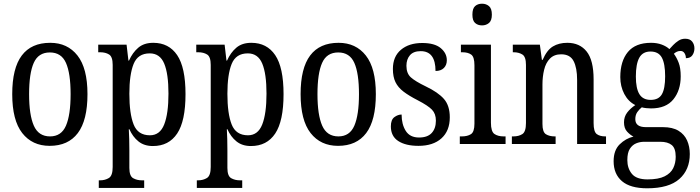

<svg xmlns="http://www.w3.org/2000/svg" viewBox="-20 -777 3776 1036"><path d="M248 10Q154 10 100 -59Q46 -128 46 -269Q46 -409 97.5 -477.5Q149 -546 251 -546Q344 -546 398 -477.5Q452 -409 452 -269Q452 -128 400 -59Q348 10 248 10ZM250 -41Q311 -41 336 -99Q361 -157 361 -269Q361 -381 336 -437.5Q311 -494 249 -494Q187 -494 162 -437.5Q137 -381 137 -269Q137 -157 162.5 -99Q188 -41 250 -41Z M513 237V196H520Q547 196 567.5 183.5Q588 171 588 124V-427Q588 -471 568.5 -483Q549 -495 521 -495H510V-536H663L673 -450H676Q695 -493 726 -519.5Q757 -546 807 -546Q891 -546 936 -479.5Q981 -413 981 -269Q981 -124 936 -56.5Q891 11 805 11Q758 11 727 -14Q696 -39 678 -80H675Q678 -28 678 34V129Q678 173 698.5 184.5Q719 196 745 196H758V237ZM789 -47Q843 -47 866 -105.5Q889 -164 889 -272Q889 -379 866 -434Q843 -489 788 -489Q724 -489 701 -432Q678 -375 678 -271Q678 -164 701 -105.5Q724 -47 789 -47Z M1042 237V196H1049Q1076 196 1096.5 183.5Q1117 171 1117 124V-427Q1117 -471 1097.5 -483Q1078 -495 1050 -495H1039V-536H1192L1202 -450H1205Q1224 -493 1255 -519.5Q1286 -546 1336 -546Q1420 -546 1465 -479.5Q1510 -413 1510 -269Q1510 -124 1465 -56.5Q1420 11 1334 11Q1287 11 1256 -14Q1225 -39 1207 -80H1204Q1207 -28 1207 34V129Q1207 173 1227.5 184.5Q1248 196 1274 196H1287V237ZM1318 -47Q1372 -47 1395 -105.5Q1418 -164 1418 -272Q1418 -379 1395 -434Q1372 -489 1317 -489Q1253 -489 1230 -432Q1207 -375 1207 -271Q1207 -164 1230 -105.5Q1253 -47 1318 -47Z M1804 10Q1710 10 1656 -59Q1602 -128 1602 -269Q1602 -409 1653.5 -477.5Q1705 -546 1807 -546Q1900 -546 1954 -477.5Q2008 -409 2008 -269Q2008 -128 1956 -59Q1904 10 1804 10ZM1806 -41Q1867 -41 1892 -99Q1917 -157 1917 -269Q1917 -381 1892 -437.5Q1867 -494 1805 -494Q1743 -494 1718 -437.5Q1693 -381 1693 -269Q1693 -157 1718.5 -99Q1744 -41 1806 -41Z M2238 10Q2169 10 2129 -16Q2089 -42 2089 -95Q2089 -131 2108 -145Q2127 -159 2147 -159Q2147 -106 2169.5 -70.5Q2192 -35 2241 -35Q2287 -35 2309.5 -59.5Q2332 -84 2332 -126Q2332 -163 2311 -185Q2290 -207 2234 -236Q2187 -260 2157.5 -282.5Q2128 -305 2114 -333.5Q2100 -362 2100 -405Q2100 -472 2143.5 -508.5Q2187 -545 2258 -545Q2325 -545 2358 -517.5Q2391 -490 2391 -452Q2391 -426 2375 -410Q2359 -394 2330 -394Q2330 -501 2250 -501Q2211 -501 2192 -479Q2173 -457 2173 -422Q2173 -381 2197 -359.5Q2221 -338 2277 -311Q2344 -279 2375.5 -243Q2407 -207 2407 -144Q2407 -71 2362 -30.5Q2317 10 2238 10Z M2581 -640Q2558 -640 2543.5 -653Q2529 -666 2529 -698Q2529 -731 2543.5 -744Q2558 -757 2581 -757Q2603 -757 2618.5 -744Q2634 -731 2634 -698Q2634 -666 2618.5 -653Q2603 -640 2581 -640ZM2461 0V-41H2472Q2502 -41 2521 -53Q2540 -65 2540 -110V-425Q2540 -470 2522.5 -482.5Q2505 -495 2475 -495H2467V-536H2629V-115Q2629 -67 2648 -54Q2667 -41 2698 -41H2708V0Z M2742 0V-41H2750Q2779 -41 2798.5 -53.5Q2818 -66 2818 -113V-427Q2818 -471 2798.5 -483Q2779 -495 2752 -495H2747V-536H2893L2904 -454H2908Q2931 -507 2963.5 -526.5Q2996 -546 3041 -546Q3108 -546 3145.5 -499Q3183 -452 3183 -349V-113Q3183 -66 3200 -53.5Q3217 -41 3246 -41H3250V0H3094V-346Q3094 -411 3075 -447.5Q3056 -484 3008 -484Q2970 -484 2947.5 -461Q2925 -438 2916 -400.5Q2907 -363 2907 -321V-108Q2907 -64 2926 -52.5Q2945 -41 2973 -41H2978V0Z M3472 239Q3381 239 3336 200.5Q3291 162 3291 93Q3291 34 3323.5 2Q3356 -30 3398 -40Q3380 -49 3363.5 -67Q3347 -85 3347 -117Q3347 -147 3364 -169.5Q3381 -192 3408 -210Q3370 -229 3348.5 -270Q3327 -311 3327 -361Q3327 -447 3368 -496.5Q3409 -546 3493 -546Q3525 -546 3550.5 -536.5Q3576 -527 3592 -512Q3600 -521 3612.5 -534Q3625 -547 3641 -557.5Q3657 -568 3677 -568Q3703 -568 3715 -552.5Q3727 -537 3727 -516Q3727 -495 3716 -479Q3705 -463 3681 -463Q3681 -478 3673.5 -490Q3666 -502 3652 -502Q3641 -502 3632.5 -498Q3624 -494 3616 -487Q3631 -467 3642 -438.5Q3653 -410 3653 -365Q3653 -290 3613.5 -241Q3574 -192 3493 -192Q3482 -192 3467 -193.5Q3452 -195 3443 -198Q3430 -188 3419 -172.5Q3408 -157 3408 -134Q3408 -91 3465 -91H3557Q3609 -91 3641 -71.5Q3673 -52 3687.5 -19Q3702 14 3702 54Q3702 139 3645.5 189Q3589 239 3472 239ZM3491 -238Q3534 -238 3551.5 -268.5Q3569 -299 3569 -365Q3569 -434 3551 -466.5Q3533 -499 3490 -499Q3448 -499 3429.5 -465.5Q3411 -432 3411 -364Q3411 -300 3430 -269Q3449 -238 3491 -238ZM3474 191Q3533 191 3566 174.5Q3599 158 3612.5 130.5Q3626 103 3626 69Q3626 23 3604.5 5.5Q3583 -12 3543 -12H3456Q3433 -12 3412.5 -3.5Q3392 5 3378.5 26Q3365 47 3365 87Q3365 131 3389.5 161Q3414 191 3474 191Z"/></svg>

Font: Noto Serif Georgian Condensed
Style: Regular
Weight: 400
Width: 3
Designer: Monotype Design Team, Akaki Razmadze
Foundry: Google LLC
Version: Version 2.003; ttfautohint (v1.8.4.7-5d5b)